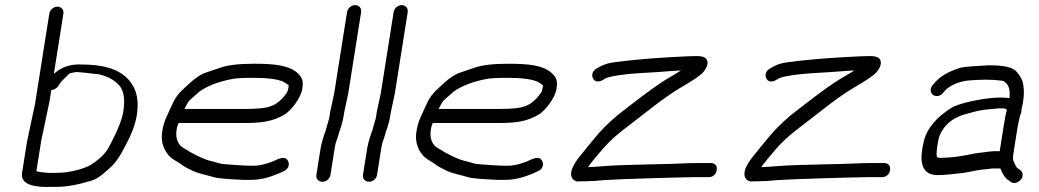

<svg xmlns="http://www.w3.org/2000/svg" viewBox="-20 -714 4059 750"><path d="M141.2 -165.2 173.6 -319.2 180.3 -362C181.2 -362.1 186.1 -363 188.8 -363.9C197.1 -366.8 203.4 -372.1 207.8 -377.9L208.3 -378.6L215.1 -389.8C217.6 -393.3 225.2 -401.9 236 -412C256.9 -431.7 246.4 -426.5 276.8 -432.5C285.5 -433.1 340 -426.9 368.1 -423.4C401.4 -415.5 429 -400.4 447 -378.9C463.4 -359.5 469.3 -326.5 461.6 -277.5C456.6 -246.1 437.4 -198.4 403.3 -135.8C393.8 -118.4 374.3 -96.1 335.2 -70.3C314 -57.4 257.5 -39 205.8 -39C194.7 -39 185 -38.8 175.4 -38.4C170.4 -38.2 136.3 -40.9 122.1 -45.1ZM172.6 -660.5 116.8 -307.9 85.3 -159.4 66 -37.6C61.5 -9.2 83 6.5 115.9 12.5C136.2 15.8 153 17 170.1 16H198.6C239.6 16 286.1 7.5 338.4 -8.7C355.8 -14 369.9 -24.1 387.6 -39C434 -77.9 442.5 -92.2 476.8 -158.2C496.6 -196.4 509.3 -231.5 514.3 -263.5C521.4 -308.4 517.4 -346.1 501 -376.3C468.6 -433 409.4 -461.7 297.8 -462C255.3 -464.2 221 -452.5 190.4 -425.7L227.6 -660.5C230 -675.5 219.5 -688 204.5 -688C189.4 -688 175 -675.5 172.6 -660.5Z M716.4 -317C719.4 -321.1 734 -335.2 759.7 -356.7C791.3 -379 833.6 -395.3 889.3 -405.9C901.5 -408.3 929.6 -410 970.3 -410C1022.6 -410 1074.4 -405.1 1095.2 -389.7C1110.8 -377.7 1108.8 -386.7 1105.6 -366C1104.4 -358.6 1101.3 -352 1095.2 -344.6C1075.8 -319 1055.7 -304.7 1035.6 -298.5L1034.7 -298.2L1033.9 -297.9C1020.7 -292.5 988.9 -288.5 940.3 -288.5L700.6 -288.5C705.2 -298.4 710.5 -308.9 716.4 -317ZM931.6 -233.5C1001.5 -233.5 1045.1 -238.6 1094.4 -268.2C1118.9 -285.2 1155 -330.9 1160.7 -366.5C1165.9 -399.8 1160.6 -411.2 1141.3 -429.4C1107.7 -458.9 1053.9 -465 972.2 -465C914.4 -465 870.1 -460.3 838.1 -448.7C817.8 -441.7 797.6 -434.8 777.6 -428.1C744.4 -414 716 -384.2 696.7 -366.6C672.4 -344.3 661.5 -327.4 645.9 -291.3C630.4 -255.2 620.6 -243.6 613.5 -199C608.5 -167.2 615.6 -138.2 633.9 -113.2C649.4 -92.1 671.3 -84.4 686 -73.2C700.1 -62.5 714.3 -55.3 733.3 -46.4C754.8 -36.2 795 -28.4 814.2 -22.2C830.4 -17 865.6 -14.6 927.7 -11.5L928.3 -11.5H962.6C994 -11.5 1028.8 -19.7 1065.1 -34.8L1087.7 -44.8C1095.2 -48.3 1102.5 -53.6 1106.1 -62.2C1109.3 -69.5 1108.4 -76.7 1106.1 -82.5C1095.9 -109 1068.1 -93.9 1044.6 -83C1016.1 -72 991.1 -66.5 969.7 -66.5C929.8 -66.5 891.8 -70.3 860.3 -72.4C834.1 -74.2 837.8 -77.4 801 -85.8C784.2 -89.7 757.4 -101 723.1 -119.8C715.5 -125.2 708.3 -129.7 700.8 -133.4C676.1 -145.5 664.3 -172.1 669.9 -207.5C671.9 -220.3 674.1 -225.4 677.4 -233.5Z M1270.8 -30.5 1288.2 -140.3C1291.5 -161.2 1297 -167.3 1305.3 -198.5L1311.1 -215.9L1311.2 -216.2C1314.2 -227.8 1319.2 -241.1 1321.5 -256L1324.7 -275.9L1340.5 -350.1L1390.6 -666.5C1393 -682.1 1382.4 -694 1367.4 -694C1352.4 -694 1338 -682.1 1335.6 -666.5L1285.6 -350.7L1270 -277.5L1266.7 -257C1265 -246.1 1260.7 -235.6 1257.3 -222.5L1252.6 -204.9C1245.7 -187.1 1235.8 -156.3 1232.3 -134.6L1215.8 -30.5C1213.5 -15.5 1224.7 -4 1239.6 -4C1255.4 -4 1268.6 -16.6 1270.8 -30.5Z M1452.8 -30.5 1470.2 -140.3C1473.5 -161.2 1479 -167.3 1487.3 -198.5L1493.1 -215.9L1493.2 -216.2C1496.2 -227.8 1501.2 -241.1 1503.5 -256L1506.7 -275.9L1522.5 -350.1L1572.6 -666.5C1575 -682.1 1564.4 -694 1549.4 -694C1534.4 -694 1520 -682.1 1517.6 -666.5L1467.6 -350.7L1452 -277.5L1448.7 -257C1447 -246.1 1442.7 -235.6 1439.3 -222.5L1434.6 -204.9C1427.7 -187.1 1417.8 -156.3 1414.3 -134.6L1397.8 -30.5C1395.5 -15.5 1406.7 -4 1421.6 -4C1437.4 -4 1450.6 -16.6 1452.8 -30.5Z M1709.4 -317C1712.4 -321.1 1727 -335.2 1752.7 -356.7C1784.3 -379 1826.6 -395.3 1882.3 -405.9C1894.5 -408.3 1922.6 -410 1963.3 -410C2015.6 -410 2067.4 -405.1 2088.2 -389.7C2103.8 -377.7 2101.8 -386.7 2098.6 -366C2097.4 -358.6 2094.3 -352 2088.2 -344.6C2068.8 -319 2048.7 -304.7 2028.6 -298.5L2027.7 -298.2L2026.9 -297.9C2013.7 -292.5 1981.9 -288.5 1933.3 -288.5L1693.6 -288.5C1698.2 -298.4 1703.5 -308.9 1709.4 -317ZM1924.6 -233.5C1994.5 -233.5 2038.1 -238.6 2087.4 -268.2C2111.9 -285.2 2148 -330.9 2153.7 -366.5C2158.9 -399.8 2153.6 -411.2 2134.3 -429.4C2100.7 -458.9 2046.9 -465 1965.2 -465C1907.4 -465 1863.1 -460.3 1831.1 -448.7C1810.8 -441.7 1790.6 -434.8 1770.6 -428.1C1737.4 -414 1709 -384.2 1689.7 -366.6C1665.4 -344.3 1654.5 -327.4 1638.9 -291.3C1623.4 -255.2 1613.6 -243.6 1606.5 -199C1601.5 -167.2 1608.6 -138.2 1626.9 -113.2C1642.4 -92.1 1664.3 -84.4 1679 -73.2C1693.1 -62.5 1707.3 -55.3 1726.3 -46.4C1747.8 -36.2 1788 -28.4 1807.2 -22.2C1823.4 -17 1858.6 -14.6 1920.7 -11.5L1921.3 -11.5H1955.6C1987 -11.5 2021.8 -19.7 2058.1 -34.8L2080.7 -44.8C2088.2 -48.3 2095.5 -53.6 2099.1 -62.2C2102.3 -69.5 2101.4 -76.7 2099.1 -82.5C2088.9 -109 2061.1 -93.9 2037.6 -83C2009.1 -72 1984.1 -66.5 1962.7 -66.5C1922.8 -66.5 1884.8 -70.3 1853.3 -72.4C1827.1 -74.2 1830.8 -77.4 1794 -85.8C1777.2 -89.7 1750.4 -101 1716.1 -119.8C1708.5 -125.2 1701.3 -129.7 1693.8 -133.4C1669.1 -145.5 1657.3 -172.1 1662.9 -207.5C1664.9 -220.3 1667.1 -225.4 1670.4 -233.5Z M2775 -70.1C2770.2 -75.4 2763.3 -77 2756.6 -77H2699.6C2652.7 -77 2649.8 -74.3 2533.9 -72.3C2450.6 -70.8 2387.7 -68.6 2344.8 -65.5C2315.9 -63 2294.2 -61.6 2276.6 -61.1C2281.7 -68.5 2290.4 -79.8 2300.7 -92.3C2351 -152.7 2365.9 -170.4 2443.7 -229.3L2508.5 -279.4C2561.7 -321.3 2604.3 -351.5 2635.9 -370C2683 -397.4 2713 -416.9 2726.2 -431.1C2734.7 -441.2 2741.5 -451.9 2743.4 -463.2C2745.1 -472.7 2742.4 -482.5 2734.3 -488.4C2726.8 -493.2 2714.9 -495 2700.5 -495C2688.7 -495 2675.9 -494.7 2662.3 -494C2569.4 -489.3 2516.3 -486.2 2420 -476C2356.7 -467.8 2349.7 -468.8 2309.9 -446.1L2309.4 -445.8L2308.9 -445.5C2302.8 -441.4 2297.1 -435.5 2294.6 -427.9C2292 -419.7 2293.9 -412.3 2297.2 -406.3C2306.4 -389.5 2326.5 -394.6 2342.7 -406.5C2358.1 -415.4 2412.5 -425.5 2515.7 -430.5C2558.9 -432.6 2599.1 -436.9 2640.1 -438.9C2629.1 -431.7 2615.7 -423.4 2602.7 -416C2550.6 -386.3 2503.4 -349.4 2458.9 -315.7L2394 -265.6C2352.3 -230.6 2324.7 -201.1 2304.4 -176.4L2277.2 -143.4C2269 -133.5 2260.9 -123.5 2254.7 -115.4C2223.6 -78.7 2204.5 -47.3 2212.8 -22.9C2216.1 -13.3 2224.3 -7.1 2234.4 -5.2L2236.2 -4.9L2238 -5.1C2243 -5.6 2254.1 -6 2270 -6C2286.9 -6 2309.4 -7.5 2341.7 -10.6C2390.6 -14.5 2657.9 -22 2690.9 -22H2747.9C2755 -22 2763.2 -23.9 2769.8 -30C2775.9 -35.6 2778.6 -42.8 2779.7 -49.5C2780.8 -56.7 2780.1 -64.5 2775 -70.1Z M3452 -70.1C3447.2 -75.4 3440.3 -77 3433.6 -77H3376.6C3329.7 -77 3326.8 -74.3 3210.9 -72.3C3127.6 -70.8 3064.7 -68.6 3021.8 -65.5C2992.9 -63 2971.2 -61.6 2953.6 -61.1C2958.7 -68.5 2967.4 -79.8 2977.7 -92.3C3028 -152.7 3042.9 -170.4 3120.7 -229.3L3185.5 -279.4C3238.7 -321.3 3281.3 -351.5 3312.9 -370C3360 -397.4 3390 -416.9 3403.2 -431.1C3411.7 -441.2 3418.5 -451.9 3420.4 -463.2C3422.1 -472.7 3419.4 -482.5 3411.3 -488.4C3403.8 -493.2 3391.9 -495 3377.5 -495C3365.7 -495 3352.9 -494.7 3339.3 -494C3246.4 -489.3 3193.3 -486.2 3097 -476C3033.7 -467.8 3026.7 -468.8 2986.9 -446.1L2986.4 -445.8L2985.9 -445.5C2979.8 -441.4 2974.1 -435.5 2971.6 -427.9C2969 -419.7 2970.9 -412.3 2974.2 -406.3C2983.4 -389.5 3003.5 -394.6 3019.7 -406.5C3035.1 -415.4 3089.5 -425.5 3192.7 -430.5C3235.9 -432.6 3276.1 -436.9 3317.1 -438.9C3306.1 -431.7 3292.7 -423.4 3279.7 -416C3227.6 -386.3 3180.4 -349.4 3135.9 -315.7L3071 -265.6C3029.3 -230.6 3001.7 -201.1 2981.4 -176.4L2954.2 -143.4C2946 -133.5 2937.9 -123.5 2931.7 -115.4C2900.6 -78.7 2881.5 -47.3 2889.8 -22.9C2893.1 -13.3 2901.3 -7.1 2911.4 -5.2L2913.2 -4.9L2915 -5.1C2920 -5.6 2931.1 -6 2947 -6C2963.9 -6 2986.4 -7.5 3018.7 -10.6C3067.6 -14.5 3334.9 -22 3367.9 -22H3424.9C3432 -22 3440.2 -23.9 3446.8 -30C3452.9 -35.6 3455.6 -42.8 3456.7 -49.5C3457.8 -56.7 3457.1 -64.5 3452 -70.1Z M3740.2 -38.2 3740.9 -38.3 3770.1 -43.4C3791.9 -47.4 3804.3 -50.7 3823.1 -52.1C3843.8 -53.5 3849.1 -56 3860.9 -56H3887.9C3896.5 -34.2 3905.2 -18.9 3919.2 -9.8L3928.9 -2.9C3943.3 6.7 3961.1 -3.3 3969.2 -14.4C3977.2 -25.5 3977.4 -41.6 3964.6 -50.1L3954.6 -57.2L3954.3 -57.4C3953.2 -58.1 3949.2 -62.6 3945 -71.6C3936.1 -90.8 3935 -91 3939.6 -120.5L3954.5 -214.5C3956.8 -228.6 3961.9 -250.6 3964.7 -263.2C3965.6 -267.2 3971 -271.8 3970 -285.5C3970.9 -288.9 3971.9 -292.7 3972.8 -298C3980.6 -332.1 3981.8 -364.8 3974.9 -393.1C3971.8 -405.9 3963.7 -418.9 3951.1 -433.8C3935.7 -452.1 3899.6 -459 3842.8 -459H3842.1L3841.5 -459C3789.8 -456.4 3751.6 -453.5 3732.9 -449.7L3732.2 -449.6L3731.5 -449.4C3686.4 -435.1 3652.5 -416.4 3632 -391.6L3623.7 -381.8C3611 -367.9 3614.6 -351.4 3623.8 -344C3632.9 -336.6 3650.9 -335.6 3663.2 -350.4L3671.5 -360.2C3690.5 -381.1 3730.3 -397.6 3767.5 -400C3811.7 -402.7 3843.4 -405 3893.7 -398.7C3899.3 -398 3908.7 -393.8 3916.1 -381.6L3916.4 -381L3916.7 -380.5C3922.7 -371.7 3925.7 -357 3923.4 -330.6C3915.9 -332 3904.2 -333 3887.5 -333C3827.1 -333 3725.9 -310.9 3698.1 -293.7C3638.7 -256.9 3600.8 -212.7 3588.5 -161.5C3573.5 -99.8 3569.8 -30 3642.1 -30C3665.1 -30 3695.9 -32.8 3740.2 -38.2ZM3886.6 -133C3886.1 -129.6 3885.8 -127.8 3885.3 -123.5H3872.9C3861.7 -123.5 3851.5 -123.1 3842.7 -121.7C3813.3 -117.1 3805.3 -118.8 3760.3 -109L3732.9 -104.2C3702.5 -99.6 3676.9 -97.5 3650.8 -97.5C3642.8 -97.5 3640.8 -99.5 3639.4 -103.6C3636 -113.6 3643.3 -169.3 3651.4 -186.9C3669 -225 3696.6 -250.7 3743.5 -265.9C3754.7 -269 3768.8 -272.8 3785.7 -277.4C3815.2 -285.6 3841.6 -287 3878.4 -290.5H3903.1C3904.6 -290.5 3907.9 -289.8 3913.2 -284.8C3909.8 -274.2 3906 -255.1 3901.5 -227Z"/></svg>

Font: MewTooHand
Style: BdWideIta
Weight: 400
Designer: Mew Too, Robert Jablonski
Version: Version 0.77